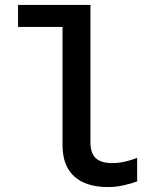

<svg xmlns="http://www.w3.org/2000/svg" viewBox="-20 -747 640 777"><path d="M418 10Q328 10 280.5 -33Q233 -76 233 -160V-638H53V-727H346V-172Q346 -127 367.5 -107Q389 -87 434 -87Q458 -87 482 -92Q506 -97 535 -108V-13Q512 -4 480 3Q448 10 418 10Z"/></svg>

Font: Red Hat Mono SemiBold
Style: Regular
Weight: 600
Monospace: yes
Designer: Pentagram, MCKL
Foundry: Pentagram, MCKL
Version: Version 1.023